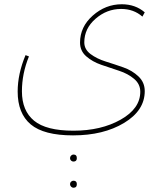

<svg xmlns="http://www.w3.org/2000/svg" viewBox="-20 -546 773 902"><path d="M376 -347Q376 -314 405.5 -292Q435 -270 476.5 -257Q518 -244 559.5 -229.5Q601 -215 630.5 -187Q660 -159 660 -118Q660 -27 563 31.5Q466 90 323 90Q186 90 124.5 38.5Q63 -13 63 -116Q63 -199 100 -287L116 -281Q83 -200 83 -117Q83 -26 140 21Q197 68 325 68Q455 68 547 16Q639 -36 639 -115Q639 -151 610 -175.5Q581 -200 539.5 -213.5Q498 -227 456 -241.5Q414 -256 385 -281.5Q356 -307 356 -346Q356 -420 416 -473Q476 -526 552 -526Q616 -526 660 -488L649 -468Q608 -504 549 -504Q482 -504 429 -458Q376 -412 376 -347ZM325 180Q341 180 341 197Q341 213 325 213Q319 213 314 208.5Q309 204 309 197Q309 190 314 185Q319 180 325 180ZM325 303Q341 303 341 319Q341 336 325 336Q319 336 314 331Q309 326 309 319Q309 312 314 307.5Q319 303 325 303Z"/></svg>

Font: FiraGO Thin
Style: Regular
Weight: 100
Designer: bBox Type
Foundry: bBox Type GmbH
Version: Version 1.001;PS 001.001;hotconv 1.0.88;makeotf.lib2.5.64775